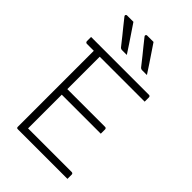

<svg xmlns="http://www.w3.org/2000/svg" viewBox="-274 -1045 1148 1148"><g transform="rotate(45 300.0 -471.5)"><path d="M30 -700H519Q523 -700 525 -698.5Q527 -697 528.5 -695Q530 -693 530 -689Q530 -679 530 -671Q530 -663 530 -653H41Q38 -653 35.5 -654.5Q33 -656 31.5 -658.5Q30 -661 30 -664Q30 -674 30 -682Q30 -690 30 -700ZM120 -379H469Q473 -379 475 -377.5Q477 -376 478.5 -374Q480 -372 480 -368Q480 -362 480 -356Q480 -350 480 -344.5Q480 -339 480 -332H120ZM111 0Q108 0 106 -0.5Q104 -1 102.5 -2.5Q101 -4 100.5 -6Q100 -8 100 -11Q100 -79 100 -147Q100 -215 100 -283Q100 -351 100 -418.5Q100 -486 100 -554Q100 -622 100 -690H155L150 -679Q150 -663 150 -641.5Q150 -620 150 -597Q150 -538 150 -469.5Q150 -401 150 -329Q150 -257 150 -185Q150 -113 150 -47H519Q524 -47 527 -44Q530 -41 530 -36Q530 -27 530 -18Q530 -9 530 0ZM145 -943Q166 -912 184 -885Q202 -858 220 -831.5Q238 -805 257 -775Q251 -775 244.5 -775Q238 -775 231 -775Q224 -775 217 -775Q211 -775 206.5 -777.5Q202 -780 200 -783Q173 -818 156 -838.5Q139 -859 123.5 -878.5Q108 -898 84 -928Q80 -933 82.5 -938Q85 -943 91 -943Q101 -943 108.5 -943Q116 -943 125 -943Q134 -943 145 -943ZM315 -943Q336 -912 354 -885Q372 -858 390 -831.5Q408 -805 427 -775Q421 -775 414.5 -775Q408 -775 401 -775Q394 -775 387 -775Q381 -775 376.5 -777.5Q372 -780 370 -783Q343 -818 326 -838.5Q309 -859 293.5 -878.5Q278 -898 254 -928Q250 -933 252.5 -938Q255 -943 261 -943Q271 -943 278.5 -943Q286 -943 295 -943Q304 -943 315 -943Z"/></g></svg>

Font: Recursive Monospace Light
Style: Regular
Weight: 300
Version: Version 1.047